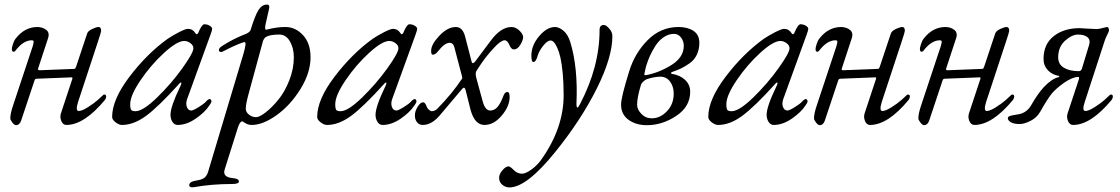

<svg xmlns="http://www.w3.org/2000/svg" viewBox="-20 -532 4895 839"><path d="M361 -386Q365 -397 383 -405.5Q401 -414 411 -414Q422 -414 422 -397Q422 -392 408 -350L321 -86Q309 -47 324 -47Q338 -47 364 -63.5Q390 -80 406.5 -94.5Q423 -109 432 -118Q433 -119 435 -119Q444 -119 444 -110Q444 -104 439 -96Q348 14 270 14Q255 14 248 -3Q241 -20 246 -36L294 -181Q295 -183 296 -187Q298 -194 293 -194L141 -188Q133 -188 131 -181L72 -4Q65 15 50 15Q43 15 34 3.5Q25 -8 25 -15Q25 -36 38 -74L117 -312Q122 -325 123.5 -331.5Q125 -338 126.5 -344.5Q128 -351 126 -353.5Q124 -356 119 -356Q82 -356 47 -310Q43 -305 38 -306Q33 -307 32 -314Q31 -323 36.5 -339.5Q42 -356 49 -364Q87 -413 142 -414Q166 -414 182 -401.5Q198 -389 190 -365L146 -231Q145 -228 147.5 -226.5Q150 -225 153 -225L305 -231Q309 -231 312 -239Z M756 14Q742 14 733.5 0.5Q725 -13 725 -30Q725 -66 767 -153Q777 -173 769 -171Q767 -171 765 -168Q672 -65 618 -25.5Q564 14 513 14Q500 14 485 2.5Q470 -9 470 -21Q470 -97 546 -197Q622 -297 712 -362Q734 -377 762.5 -391.5Q791 -406 801 -406Q822 -406 834 -387Q840 -377 846 -388Q862 -426 873 -426Q886 -426 896.5 -419.5Q907 -413 907 -406Q907 -400 900 -381L797 -97Q791 -78 797 -63.5Q803 -49 816 -49Q824 -49 847.5 -63.5Q871 -78 880 -88Q885 -95 893 -98.5Q901 -102 904 -90Q904 -83 894 -70Q875 -41 835 -13.5Q795 14 756 14ZM785 -353Q754 -353 697 -301Q640 -249 594.5 -182Q549 -115 549 -77Q549 -57 553.5 -51.5Q558 -46 572 -46Q605 -46 667 -106.5Q729 -167 777 -234Q825 -301 825 -321Q825 -334 812 -343.5Q799 -353 785 -353Z M1264 -282Q1264 -321 1247 -351Q1230 -381 1200 -381Q1163 -381 1145 -372Q1131 -366 1126 -341L1065 -117Q1054 -76 1054 -57Q1054 -42 1068 -31Q1082 -20 1099 -20Q1114 -20 1141 -41Q1168 -62 1196 -96Q1224 -130 1244 -180.5Q1264 -231 1264 -282ZM827 286Q807 289 807 277Q807 262 837 257Q860 254 871.5 246Q883 238 889 220L1043 -294Q1059 -348 1049 -348Q1047 -348 1043 -347Q1007 -335 954 -307Q950 -304 944 -305Q938 -306 937 -311Q934 -321 952 -332Q998 -362 1057 -385Q1072 -392 1075 -401Q1095 -466 1110 -489Q1125 -512 1147 -512Q1161 -512 1155 -490L1140 -424Q1136 -402 1143 -402Q1144 -402 1155.5 -405Q1167 -408 1186.5 -411Q1206 -414 1227 -414Q1271 -414 1304 -378.5Q1337 -343 1337 -282Q1337 -214 1293 -143Q1249 -72 1189 -29Q1129 14 1080 14Q1065 14 1052 6L1039 -2Q1029 -2 1020 24L962 208Q951 241 994 246Q1024 248 1024 261Q1024 272 995 272Q905 272 827 286Z M1652 14Q1638 14 1629.5 0.5Q1621 -13 1621 -30Q1621 -66 1663 -153Q1673 -173 1665 -171Q1663 -171 1661 -168Q1568 -65 1514 -25.5Q1460 14 1409 14Q1396 14 1381 2.5Q1366 -9 1366 -21Q1366 -97 1442 -197Q1518 -297 1608 -362Q1630 -377 1658.5 -391.5Q1687 -406 1697 -406Q1718 -406 1730 -387Q1736 -377 1742 -388Q1758 -426 1769 -426Q1782 -426 1792.5 -419.5Q1803 -413 1803 -406Q1803 -400 1796 -381L1693 -97Q1687 -78 1693 -63.5Q1699 -49 1712 -49Q1720 -49 1743.5 -63.5Q1767 -78 1776 -88Q1781 -95 1789 -98.5Q1797 -102 1800 -90Q1800 -83 1790 -70Q1771 -41 1731 -13.5Q1691 14 1652 14ZM1681 -353Q1650 -353 1593 -301Q1536 -249 1490.5 -182Q1445 -115 1445 -77Q1445 -57 1449.5 -51.5Q1454 -46 1468 -46Q1501 -46 1563 -106.5Q1625 -167 1673 -234Q1721 -301 1721 -321Q1721 -334 1708 -343.5Q1695 -353 1681 -353Z M1827 14Q1812 14 1802.5 2.5Q1793 -9 1793 -28Q1793 -46 1805 -65.5Q1817 -85 1829 -85Q1838 -85 1845 -65Q1848 -57 1855.5 -51.5Q1863 -46 1866 -46Q1882 -46 1894 -60Q1953 -120 1999 -188Q2001 -190 1999 -198L1965 -327Q1960 -345 1945 -345Q1923 -345 1894 -308Q1883 -293 1871 -293Q1864 -293 1864 -310Q1864 -338 1900 -376Q1936 -414 1972 -414Q2001 -414 2012 -374L2041 -262Q2045 -249 2057 -264L2125 -355Q2169 -414 2215 -414Q2233 -414 2249 -399Q2265 -384 2266 -371Q2267 -359 2254.5 -337.5Q2242 -316 2225 -316Q2215 -316 2207 -333Q2198 -356 2185 -356Q2169 -356 2138.5 -323Q2108 -290 2085 -257L2063 -224Q2055 -214 2062 -189L2089 -90Q2100 -49 2122 -49Q2140 -49 2153.5 -64Q2167 -79 2181 -116Q2187 -130 2197 -130Q2207 -130 2207 -108Q2207 -68 2172.5 -27Q2138 14 2097 14Q2054 14 2036 -53L2015 -137Q2010 -157 1999 -143L1901 -27Q1866 14 1827 14Z M2386 -355Q2372 -355 2354 -332.5Q2336 -310 2330 -290Q2322 -261 2311 -261Q2302 -261 2302 -289Q2302 -334 2336 -374Q2370 -414 2405 -414Q2423 -414 2442.5 -397.5Q2462 -381 2472 -348Q2506 -238 2499 -79Q2499 -62 2503 -62Q2507 -62 2514 -76Q2600 -240 2600 -401Q2600 -423 2619 -423Q2628 -423 2642 -407.5Q2656 -392 2656 -374Q2656 -282 2588 -145.5Q2520 -9 2408 130Q2282 287 2206 287Q2189 287 2175 275.5Q2161 264 2161 245Q2161 229 2175.5 212Q2190 195 2203 195Q2209 195 2225 211Q2241 227 2261 227Q2277 227 2302 209Q2327 191 2345 166Q2443 28 2443 -116Q2443 -169 2439 -211.5Q2435 -254 2429 -280Q2423 -306 2415 -323.5Q2407 -341 2400 -348Q2393 -355 2386 -355Z M2805 -204Q2862 -215 2915 -248.5Q2968 -282 2968 -332Q2968 -352 2956 -368Q2944 -384 2925 -384Q2901 -384 2879.5 -369Q2858 -354 2843 -330Q2828 -306 2819.5 -286.5Q2811 -267 2805 -248Q2802 -239 2799.5 -226.5Q2797 -214 2796 -210Q2795 -205 2797 -204Q2799 -203 2805 -204ZM2781 -162Q2764 -106 2764 -74Q2764 -54 2782.5 -34.5Q2801 -15 2828 -15Q2865 -15 2894.5 -46Q2924 -77 2924 -123Q2924 -154 2908 -175.5Q2892 -197 2865 -197Q2848 -197 2827 -192Q2806 -187 2799 -182Q2784 -171 2781 -162ZM2807 15Q2759 15 2726.5 -8.5Q2694 -32 2694 -75Q2694 -107 2729 -219Q2753 -299 2810 -356.5Q2867 -414 2945 -414Q2985 -414 3010.5 -397Q3036 -380 3036 -345Q3036 -316 3025 -293Q3014 -270 2993.5 -255.5Q2973 -241 2956 -233Q2939 -225 2916 -217Q2912 -215 2912 -212.5Q2912 -210 2917 -209Q2951 -204 2973.5 -183Q2996 -162 2996 -131Q2996 -66 2935 -25.5Q2874 15 2807 15Z M3361 14Q3347 14 3338.5 0.5Q3330 -13 3330 -30Q3330 -66 3372 -153Q3382 -173 3374 -171Q3372 -171 3370 -168Q3277 -65 3223 -25.5Q3169 14 3118 14Q3105 14 3090 2.5Q3075 -9 3075 -21Q3075 -97 3151 -197Q3227 -297 3317 -362Q3339 -377 3367.5 -391.5Q3396 -406 3406 -406Q3427 -406 3439 -387Q3445 -377 3451 -388Q3467 -426 3478 -426Q3491 -426 3501.5 -419.5Q3512 -413 3512 -406Q3512 -400 3505 -381L3402 -97Q3396 -78 3402 -63.5Q3408 -49 3421 -49Q3429 -49 3452.5 -63.5Q3476 -78 3485 -88Q3490 -95 3498 -98.5Q3506 -102 3509 -90Q3509 -83 3499 -70Q3480 -41 3440 -13.5Q3400 14 3361 14ZM3390 -353Q3359 -353 3302 -301Q3245 -249 3199.5 -182Q3154 -115 3154 -77Q3154 -57 3158.5 -51.5Q3163 -46 3177 -46Q3210 -46 3272 -106.5Q3334 -167 3382 -234Q3430 -301 3430 -321Q3430 -334 3417 -343.5Q3404 -353 3390 -353Z M3873 -386Q3877 -397 3895 -405.5Q3913 -414 3923 -414Q3934 -414 3934 -397Q3934 -392 3920 -350L3833 -86Q3821 -47 3836 -47Q3850 -47 3876 -63.5Q3902 -80 3918.5 -94.5Q3935 -109 3944 -118Q3945 -119 3947 -119Q3956 -119 3956 -110Q3956 -104 3951 -96Q3860 14 3782 14Q3767 14 3760 -3Q3753 -20 3758 -36L3806 -181Q3807 -183 3808 -187Q3810 -194 3805 -194L3653 -188Q3645 -188 3643 -181L3584 -4Q3577 15 3562 15Q3555 15 3546 3.5Q3537 -8 3537 -15Q3537 -36 3550 -74L3629 -312Q3634 -325 3635.5 -331.5Q3637 -338 3638.5 -344.5Q3640 -351 3638 -353.5Q3636 -356 3631 -356Q3594 -356 3559 -310Q3555 -305 3550 -306Q3545 -307 3544 -314Q3543 -323 3548.5 -339.5Q3554 -356 3561 -364Q3599 -413 3654 -414Q3678 -414 3694 -401.5Q3710 -389 3702 -365L3658 -231Q3657 -228 3659.5 -226.5Q3662 -225 3665 -225L3817 -231Q3821 -231 3824 -239Z M4329 -386Q4333 -397 4351 -405.5Q4369 -414 4379 -414Q4390 -414 4390 -397Q4390 -392 4376 -350L4289 -86Q4277 -47 4292 -47Q4306 -47 4332 -63.5Q4358 -80 4374.5 -94.5Q4391 -109 4400 -118Q4401 -119 4403 -119Q4412 -119 4412 -110Q4412 -104 4407 -96Q4316 14 4238 14Q4223 14 4216 -3Q4209 -20 4214 -36L4262 -181Q4263 -183 4264 -187Q4266 -194 4261 -194L4109 -188Q4101 -188 4099 -181L4040 -4Q4033 15 4018 15Q4011 15 4002 3.5Q3993 -8 3993 -15Q3993 -36 4006 -74L4085 -312Q4090 -325 4091.5 -331.5Q4093 -338 4094.5 -344.5Q4096 -351 4094 -353.5Q4092 -356 4087 -356Q4050 -356 4015 -310Q4011 -305 4006 -306Q4001 -307 4000 -314Q3999 -323 4004.5 -339.5Q4010 -356 4017 -364Q4055 -413 4110 -414Q4134 -414 4150 -401.5Q4166 -389 4158 -365L4114 -231Q4113 -228 4115.5 -226.5Q4118 -225 4121 -225L4273 -231Q4277 -231 4280 -239Z M4694 -221Q4705 -221 4708 -233L4739 -335Q4746 -357 4732.5 -369Q4719 -381 4691 -381Q4664 -381 4634 -354Q4604 -327 4604 -281Q4604 -251 4629 -236Q4654 -221 4694 -221ZM4817 -414Q4826 -414 4826 -398Q4826 -396 4823.5 -390.5Q4821 -385 4815.5 -374Q4810 -363 4806 -350L4720 -86Q4707 -47 4723 -47Q4737 -47 4763 -63.5Q4789 -80 4805.5 -94.5Q4822 -109 4831 -118Q4832 -119 4834 -119Q4843 -119 4843 -110Q4843 -104 4838 -96Q4747 14 4669 14Q4654 14 4647 -3Q4640 -20 4645 -36L4693 -181Q4698 -196 4692 -196Q4665 -195 4629.5 -170Q4594 -145 4576 -123Q4556 -98 4525 -43Q4511 -18 4483.5 -4Q4456 10 4436 10Q4410 10 4397 2Q4384 -6 4384 -15Q4384 -19 4386.5 -21.5Q4389 -24 4394 -25.5Q4399 -27 4404 -28Q4409 -29 4418 -30.5Q4427 -32 4433 -33Q4468 -40 4487 -74Q4515 -123 4542 -152Q4576 -188 4606 -195Q4611 -198 4608 -200Q4578 -205 4559 -225Q4540 -245 4540 -274Q4540 -339 4584.5 -374Q4629 -409 4698 -409Q4703 -409 4731 -407Q4759 -405 4772 -405Q4783 -405 4800 -410Z"/></svg>

Font: EB Garamond 12
Style: Italic
Weight: 400
Italic angle: -17°
Version: Version 0.016; ttfautohint (v1.8.4)